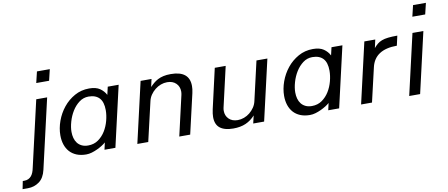

<svg xmlns="http://www.w3.org/2000/svg" viewBox="-112 -1041 3643 1560"><g transform="rotate(-10 1710.0 -261.0)"><path d="M246 -722H352L330 -630H224ZM-22 135H-10Q10 135 24.5 128Q39 121 49 109Q59 97 65.5 80.5Q72 64 76 44L201 -500H291L159 74Q144 140 103 170Q62 200 9 200H-35Z M343 -177Q343 -235 364.5 -294.5Q386 -354 425 -402.5Q464 -451 518.5 -481.5Q573 -512 639 -512Q695 -512 727 -490Q759 -468 776 -435L791 -500H881L766 0H676L689 -58Q677 -47 658 -35Q639 -23 616.5 -12.5Q594 -2 570.5 5Q547 12 524 12Q479 12 445 -2Q411 -16 388.5 -41Q366 -66 354.5 -100.5Q343 -135 343 -177ZM437 -189Q437 -162 443.5 -138Q450 -114 464 -96Q478 -78 500 -67.5Q522 -57 552 -57Q600 -57 635.5 -82Q671 -107 694.5 -145Q718 -183 730 -228.5Q742 -274 742 -315Q742 -383 711.5 -415.5Q681 -448 623 -448Q580 -448 545.5 -422Q511 -396 487 -357Q463 -318 450 -272.5Q437 -227 437 -189Z M1062 -500H1152L1138 -436Q1153 -452 1169 -465.5Q1185 -479 1205 -489.5Q1225 -500 1251 -506Q1277 -512 1312 -512Q1466 -512 1466 -387Q1466 -375 1464.5 -360.5Q1463 -346 1459 -329L1383 0H1293L1369 -331Q1372 -345 1372 -358Q1372 -399 1345 -425.5Q1318 -452 1272 -452Q1245 -452 1219.5 -442.5Q1194 -433 1172 -415.5Q1150 -398 1134 -374.5Q1118 -351 1112 -323L1037 0H947Z M1591 -108Q1591 -134 1599 -171L1674 -500H1764L1688 -169Q1685 -156 1685 -143Q1685 -102 1712 -75.5Q1739 -49 1785 -49Q1811 -49 1837 -58.5Q1863 -68 1884.5 -85.5Q1906 -103 1922 -126.5Q1938 -150 1944 -178L2018 -500H2108L1993 0H1903L1918 -64Q1884 -26 1840.5 -7Q1797 12 1738 12Q1666 12 1628.5 -17Q1591 -46 1591 -108Z M2189 -177Q2189 -235 2210.5 -294.5Q2232 -354 2271 -402.5Q2310 -451 2364.5 -481.5Q2419 -512 2485 -512Q2541 -512 2573 -490Q2605 -468 2622 -435L2637 -500H2727L2612 0H2522L2535 -58Q2523 -47 2504 -35Q2485 -23 2462.5 -12.5Q2440 -2 2416.5 5Q2393 12 2370 12Q2325 12 2291 -2Q2257 -16 2234.5 -41Q2212 -66 2200.5 -100.5Q2189 -135 2189 -177ZM2283 -189Q2283 -162 2289.5 -138Q2296 -114 2310 -96Q2324 -78 2346 -67.5Q2368 -57 2398 -57Q2446 -57 2481.5 -82Q2517 -107 2540.5 -145Q2564 -183 2576 -228.5Q2588 -274 2588 -315Q2588 -383 2557.5 -415.5Q2527 -448 2469 -448Q2426 -448 2391.5 -422Q2357 -396 2333 -357Q2309 -318 2296 -272.5Q2283 -227 2283 -189Z M2908 -500H2998L2983 -432Q2998 -450 3013.5 -463Q3029 -476 3051 -484.5Q3073 -493 3104 -496.5Q3135 -500 3180 -500L3162 -420Q2980 -420 2948 -280L2883 0H2793Z M3327 -630 3349 -722H3455L3433 -630ZM3190 0 3305 -500H3395L3280 0Z"/></g></svg>

Font: Perun
Style: Italic
Weight: 400
Italic angle: -12°
Foundry: Copyright (c) Stefan Peev, Context Ltd, 2016
Version: Version 1.027